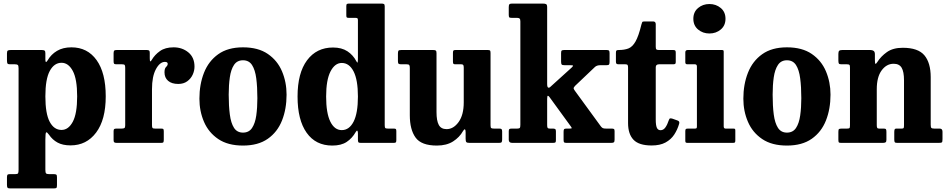

<svg xmlns="http://www.w3.org/2000/svg" viewBox="-20 -800 5312 1075"><path d="M19 -463V-501Q19 -514 23.8 -517Q28.5 -520 40.5 -520H213.5Q224.5 -520 229.2 -517Q234 -514 234 -502.5V-468Q234 -441 247 -462.5Q266 -495.5 299.2 -515.2Q332.5 -535 380 -535Q469.5 -535 520.8 -463.5Q572 -392 572 -260.5Q572 -129.5 518.2 -57.8Q464.5 14 375 14Q331 14 302.2 -1.8Q273.5 -17.5 254.5 -45.5Q243.5 -61 238.8 -59Q234 -57 234 -18.5V150.5Q234 166 237.8 170.5Q241.5 175 255.5 175H281.5Q292 175 295.5 178Q299 181 299 192.5V236.5Q299 249.5 295.5 252.2Q292 255 279 255H38Q25.5 255 22.2 251Q19 247 19 235V193Q19 182.5 21.8 178.8Q24.5 175 35 175H64.5Q78 175 81 170.5Q84 166 84 150V-417.5Q84 -433 79.5 -436.5Q75 -440 64 -440H36.5Q25 -440 22 -444.2Q19 -448.5 19 -463ZM234 -260.5Q234 -164 258.2 -118.2Q282.5 -72.5 324.5 -72.5Q363 -72.5 387.5 -118.2Q412 -164 412 -260.5Q412 -357.5 387.5 -403Q363 -448.5 324.5 -448.5Q283.5 -448.5 258.8 -403Q234 -357.5 234 -260.5Z M681 -420Q681 -432 678.2 -436Q675.5 -440 663.5 -440H632.5Q621.5 -440 618.8 -443.2Q616 -446.5 616 -457.5V-501.5Q616 -512.5 619.2 -516.2Q622.5 -520 633.5 -520H801.5Q810.5 -520 814.5 -517.2Q818.5 -514.5 818.5 -505V-473.5Q818.5 -444.5 829.5 -464.5Q846.5 -493.5 875.8 -514.2Q905 -535 952 -535Q1000 -535 1034.5 -506.8Q1069 -478.5 1069 -427Q1069 -404 1058.8 -381.8Q1048.5 -359.5 1028.2 -344.8Q1008 -330 978 -330Q941.5 -330 921.2 -347.5Q901 -365 901 -395Q901 -417 910 -425.2Q919 -433.5 919 -442.5Q919 -453.5 903.5 -453.5Q875 -453.5 853 -412.8Q831 -372 831 -300.5V-99Q831 -87 834 -83.5Q837 -80 849 -80H883.5Q893 -80 895 -76.5Q897 -73 897 -63.5V-18Q897 -7.5 894.8 -3.8Q892.5 0 882.5 0H634Q624 0 620 -3Q616 -6 616 -15.5V-65.5Q616 -75 619.5 -77.5Q623 -80 632.5 -80H660Q672 -80 676.5 -83Q681 -86 681 -98Z M1096.5 -247.5Q1096.5 -327.5 1122.2 -392.8Q1148 -458 1202 -496.5Q1256 -535 1340.5 -535Q1425.5 -535 1479.5 -498Q1533.5 -461 1559 -400.5Q1584.5 -340 1584.5 -270Q1584.5 -190 1559 -125.5Q1533.5 -61 1479.5 -23Q1425.5 15 1340.5 15Q1256 15 1202 -21.5Q1148 -58 1122.2 -117.8Q1096.5 -177.5 1096.5 -247.5ZM1260.5 -270Q1260.5 -207 1266.8 -159Q1273 -111 1290.2 -84.2Q1307.5 -57.5 1340.5 -57.5Q1374 -57.5 1391.2 -83.5Q1408.5 -109.5 1414.8 -153.2Q1421 -197 1421 -250Q1421 -313.5 1414.8 -361.2Q1408.5 -409 1391.2 -435.8Q1374 -462.5 1340.5 -462.5Q1307.5 -462.5 1290.2 -436.5Q1273 -410.5 1266.8 -367Q1260.5 -323.5 1260.5 -270Z M1646 -259.5Q1646 -391 1699.2 -462.5Q1752.5 -534 1844.5 -534Q1893 -534 1925 -513Q1957 -492 1975 -457.5Q1980.5 -447 1982.2 -450.5Q1984 -454 1984 -474V-687Q1984 -695.5 1981 -697.8Q1978 -700 1969.5 -700H1932.5Q1923.5 -700 1921.2 -702.8Q1919 -705.5 1919 -714.5V-766Q1919 -775.5 1922.8 -777.8Q1926.5 -780 1936 -780H2115.5Q2125 -780 2129.5 -777.5Q2134 -775 2134 -765V-99.5Q2134 -86.5 2137.2 -83.2Q2140.5 -80 2153.5 -80H2185.5Q2194 -80 2196.5 -77.2Q2199 -74.5 2199 -65.5V-16Q2199 -5.5 2196.2 -2.8Q2193.5 0 2183 0H2000.5Q1989.5 0 1986.8 -3.5Q1984 -7 1984 -18V-53.5Q1984 -64.5 1980.8 -67.8Q1977.5 -71 1971.5 -60.5Q1952 -26 1921.2 -5.5Q1890.5 15 1840.5 15Q1747.5 15 1696.8 -56.8Q1646 -128.5 1646 -259.5ZM1806 -259.5Q1806 -166.5 1829.5 -119Q1853 -71.5 1893.5 -71.5Q1935.5 -71.5 1959.8 -119Q1984 -166.5 1984 -259.5Q1984 -352.5 1959.8 -400Q1935.5 -447.5 1893.5 -447.5Q1855 -447.5 1830.5 -400Q1806 -352.5 1806 -259.5Z M2274.5 -155V-420Q2274.5 -432 2271.2 -436Q2268 -440 2257 -440H2227Q2216 -440 2212 -443Q2208 -446 2208 -457.5V-499Q2208 -512.5 2211 -516.2Q2214 -520 2227 -520H2405Q2416.5 -520 2420.2 -516.8Q2424 -513.5 2424 -502.5V-172Q2424 -124 2436.8 -100.5Q2449.5 -77 2480.5 -77Q2519 -77 2547.8 -116.8Q2576.5 -156.5 2576.5 -227V-421Q2576.5 -432 2573.8 -436Q2571 -440 2563 -440H2530Q2522 -440 2519 -442.5Q2516 -445 2516 -455.5V-503.5Q2516 -513.5 2518.5 -516.8Q2521 -520 2530.5 -520H2711Q2721.5 -520 2724 -516.8Q2726.5 -513.5 2726.5 -502.5V-99Q2726.5 -86 2730.2 -83Q2734 -80 2746.5 -80H2777Q2785 -80 2788.2 -76.8Q2791.5 -73.5 2791.5 -63.5V-19.5Q2791.5 -8 2788.5 -4Q2785.5 0 2774.5 0H2609Q2595.5 0 2591.2 -4.2Q2587 -8.5 2587 -23.5V-60Q2587 -73.5 2583 -75.5Q2579 -77.5 2572 -65.5Q2553 -31.5 2516.8 -8.2Q2480.5 15 2426 15Q2339 15 2306.8 -29.8Q2274.5 -74.5 2274.5 -155Z M2874.5 -700H2845.5Q2834 -700 2831.2 -703.2Q2828.5 -706.5 2828.5 -717V-760Q2828.5 -772 2832.2 -776Q2836 -780 2848 -780H3018Q3032 -780 3037.8 -776.8Q3043.5 -773.5 3043.5 -759V-330Q3043.5 -312 3049.5 -309.5Q3055.5 -307 3063.5 -315.5L3180 -421Q3189 -429.5 3188.5 -432.2Q3188 -435 3171.5 -435H3141Q3128 -435 3124.8 -438.8Q3121.5 -442.5 3121.5 -455.5V-502.5Q3121.5 -514 3125 -517Q3128.5 -520 3139.5 -520H3376.5Q3387 -520 3390 -516.5Q3393 -513 3393 -502V-453.5Q3393 -442.5 3390 -438.8Q3387 -435 3376 -435H3342Q3321 -435 3310.5 -424.5L3199.5 -319Q3190.5 -309.5 3192 -304Q3193.5 -298.5 3201.5 -288L3344.5 -92Q3350 -85 3355.5 -82.5Q3361 -80 3374.5 -80H3405Q3414 -80 3417.5 -77.5Q3421 -75 3421 -65.5V-18.5Q3421 -6.5 3417 -3.2Q3413 0 3401 0H3152Q3141 0 3138.2 -3.2Q3135.5 -6.5 3135.5 -17V-62Q3135.5 -73.5 3138.5 -76.8Q3141.5 -80 3152 -80H3167.5Q3181 -80 3181 -82.8Q3181 -85.5 3175.5 -93L3058 -254.5Q3052.5 -263 3048 -263.8Q3043.5 -264.5 3043.5 -246.5V-99.5Q3043.5 -88 3046.2 -84Q3049 -80 3059.5 -80H3077Q3084.5 -80 3088.5 -77.2Q3092.5 -74.5 3092.5 -65.5V-14.5Q3092.5 -4.5 3088.8 -2.2Q3085 0 3074.5 0H2848Q2828.5 0 2828.5 -17.5V-65Q2828.5 -74.5 2831.8 -77.2Q2835 -80 2845 -80H2875Q2887 -80 2890.2 -83.8Q2893.5 -87.5 2893.5 -101.5V-680Q2893.5 -692.5 2889.2 -696.2Q2885 -700 2874.5 -700Z M3782.5 -107Q3773 -74 3755 -46.5Q3737 -19 3706.2 -2.2Q3675.5 14.5 3628.5 14.5Q3557.5 14.5 3527 -17.5Q3496.5 -49.5 3496.5 -111V-422Q3496.5 -431.5 3494 -435.8Q3491.5 -440 3481.5 -440H3444.5Q3435 -440 3431.8 -443Q3428.5 -446 3428.5 -455.5V-504Q3428.5 -514.5 3431.5 -517.2Q3434.5 -520 3445 -520Q3475.5 -520 3498 -528.5Q3520.5 -537 3538 -567.2Q3555.5 -597.5 3571.5 -663.5Q3574 -673 3576 -676.5Q3578 -680 3590.5 -680H3636.5Q3651.5 -680 3651.5 -664.5V-538Q3651.5 -526.5 3655.2 -523.2Q3659 -520 3669.5 -520H3749Q3758 -520 3760.8 -517Q3763.5 -514 3763.5 -505V-452.5Q3763.5 -444.5 3760 -442.2Q3756.5 -440 3748.5 -440H3670Q3651.5 -440 3651.5 -423.5V-130.5Q3651.5 -99.5 3657.5 -85.2Q3663.5 -71 3678.5 -71Q3694.5 -71 3705.5 -86.5Q3716.5 -102 3725 -128Q3728 -136.5 3732.2 -137.2Q3736.5 -138 3745 -135.5L3773 -125.5Q3787 -121 3782.5 -107Z M3862 -695Q3862 -733 3888.5 -755.2Q3915 -777.5 3952 -777.5Q3989 -777.5 4015.5 -755.2Q4042 -733 4042 -695Q4042 -657 4015.5 -634.8Q3989 -612.5 3952 -612.5Q3915 -612.5 3888.5 -634.8Q3862 -657 3862 -695ZM3871 -440H3828.5Q3817 -440 3817 -451V-506.5Q3817 -520 3830.5 -520H4021Q4027.5 -520 4029.8 -518.2Q4032 -516.5 4032 -510V-92.5Q4032 -80 4042.5 -80H4084Q4092 -80 4094.5 -78.5Q4097 -77 4097 -69V-14Q4097 -5 4094.5 -2.5Q4092 0 4082.5 0H3830.5Q3822.5 0 3819.8 -2Q3817 -4 3817 -12.5V-65.5Q3817 -75 3820 -77.5Q3823 -80 3832 -80H3869.5Q3877.5 -80 3879.8 -82.2Q3882 -84.5 3882 -92.5V-427.5Q3882 -440 3871 -440Z M4142 -247.5Q4142 -327.5 4167.8 -392.8Q4193.5 -458 4247.5 -496.5Q4301.5 -535 4386 -535Q4471 -535 4525 -498Q4579 -461 4604.5 -400.5Q4630 -340 4630 -270Q4630 -190 4604.5 -125.5Q4579 -61 4525 -23Q4471 15 4386 15Q4301.5 15 4247.5 -21.5Q4193.5 -58 4167.8 -117.8Q4142 -177.5 4142 -247.5ZM4306 -270Q4306 -207 4312.2 -159Q4318.5 -111 4335.8 -84.2Q4353 -57.5 4386 -57.5Q4419.5 -57.5 4436.8 -83.5Q4454 -109.5 4460.2 -153.2Q4466.5 -197 4466.5 -250Q4466.5 -313.5 4460.2 -361.2Q4454 -409 4436.8 -435.8Q4419.5 -462.5 4386 -462.5Q4353 -462.5 4335.8 -436.5Q4318.5 -410.5 4312.2 -367Q4306 -323.5 4306 -270Z M4722 -440H4691.5Q4679.5 -440 4676.8 -444.2Q4674 -448.5 4674 -462V-498Q4674 -511.5 4678.8 -515.8Q4683.5 -520 4696 -520H4853Q4864.5 -520 4871.5 -515Q4878.5 -510 4878.5 -496V-466.5Q4878.5 -446 4881.2 -443Q4884 -440 4892 -452.5Q4912 -484.5 4946 -508.5Q4980 -532.5 5034.5 -532.5Q5120.5 -532.5 5155.8 -490.2Q5191 -448 5191 -368V-102Q5191 -87.5 5194.8 -83.8Q5198.5 -80 5211.5 -80H5241.5Q5257 -80 5257 -62.5V-21Q5257 -5.5 5253.5 -2.8Q5250 0 5235 0H5004Q4992.5 0 4989.8 -3.8Q4987 -7.5 4987 -19.5V-60Q4987 -69 4988.8 -74.5Q4990.5 -80 4999 -80H5028Q5037.5 -80 5039.5 -83.2Q5041.5 -86.5 5041.5 -100V-350.5Q5041.5 -398.5 5028.2 -420.8Q5015 -443 4983.5 -443Q4943.5 -443 4916.2 -405.8Q4889 -368.5 4889 -300.5V-99Q4889 -88.5 4891.5 -84.2Q4894 -80 4902.5 -80H4928.5Q4937.5 -80 4940.2 -76.8Q4943 -73.5 4943 -61.5V-17Q4943 -6 4938 -3Q4933 0 4923 0H4689.5Q4678.5 0 4676.2 -3.5Q4674 -7 4674 -18.5V-61.5Q4674 -74 4677.2 -77Q4680.5 -80 4692.5 -80H4721Q4732 -80 4735.5 -82.2Q4739 -84.5 4739 -98V-421.5Q4739 -434 4735.8 -437Q4732.5 -440 4722 -440Z"/></svg>

Font: Besley* Narrow
Style: Bold
Weight: 700
Width: 4
Designer: Owen Earl
Foundry: indestructible type*
Version: Version 3.000; ttfautohint (v1.8.3)